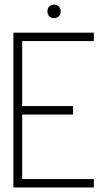

<svg xmlns="http://www.w3.org/2000/svg" viewBox="-20 -828 474 848"><path d="M189.5 -777.3Q189.5 -799.8 210 -806.6Q213.9 -807.6 218.8 -807.6Q240.2 -807.6 247.1 -786.1Q248 -782.2 248 -777.3Q248 -754.9 226.6 -749Q222.7 -748 218.8 -748Q196.3 -748 190.4 -769.5Q189.5 -773.4 189.5 -777.3ZM39.1 0V-683.6H394.5V-646.5H78.1V-359.4H302.7V-322.3H78.1V-37.1H394.5V0Z"/></svg>

Font: Post No Bills Colombo
Style: Light
Weight: 400
Designer: Kosala Senevirathne, Siva Puranthara, Lasantha Premarathna, Tharique Azeez
Foundry: Mooniak
Version: Version 1.220 ; ttfautohint (v1.5)